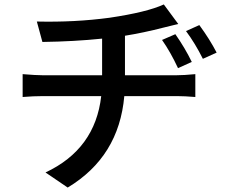

<svg xmlns="http://www.w3.org/2000/svg" viewBox="-20 -788 1040 865"><path d="M776 -449Q808 -449 860 -454V-351Q812 -355 778 -355H540Q516 -82 285 57L185 -11Q409 -116 436 -355H173Q130 -355 82 -351V-454Q142 -449 171 -449H440V-614Q315 -601 171 -599L146 -691Q317 -687 473 -708Q642 -733 718 -768L783 -680L718 -664Q625 -640 543 -627V-449ZM782 -481Q748 -554 710 -608L770 -634Q814 -571 844 -509ZM878 -675Q925 -611 956 -551L894 -523Q859 -593 818 -648Z"/></svg>

Font: Noto Sans S Chinese Medium
Style: Regular
Weight: 500
Designer: Ryoko NISHIZUKA  (kana & ideographs); Paul D. Hunt (Latin, Greek & Cyrillic); Wenlong ZHANG  (bopomofo); Sandoll Communi
Foundry: Adobe Systems Incorporated
Version: Version 1.000;PS 1;hotconv 1.0.78;makeotf.lib2.5.61930